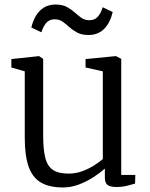

<svg xmlns="http://www.w3.org/2000/svg" viewBox="-20 -814 662 845"><path d="M491.5 9Q467.5 9 454.5 0.8Q441.5 -7.5 441.5 -33V-72Q421.5 -54 392 -34.8Q362.5 -15.5 327.8 -2.2Q293 11 257 11Q195.5 11 158.8 -11.5Q122 -34 105.5 -82Q89 -130 89 -206V-500L30 -517V-554L151 -567H152L170 -555V-218Q170 -158.5 178.8 -121.5Q187.5 -84.5 211.5 -67.2Q235.5 -50 282 -50Q313.5 -50 342 -60.5Q370.5 -71 393.8 -85.8Q417 -100.5 432.5 -114V-500L356.5 -517V-554L489.5 -567H490.5L513.5 -555V-44H575.5L574.5 -6Q558 -1.5 538 3.8Q518 9 491.5 9ZM118 -693Q129 -740 155.8 -767Q182.5 -794 225 -794Q254.5 -794 274 -783.5Q293.5 -773 308.5 -759.5Q323.5 -746 338.2 -735.5Q353 -725 373 -725Q397 -725 410.5 -740.5Q424 -756 432 -782L476 -761Q465 -714 438.5 -687Q412 -660 369 -660Q340 -660 320.2 -670.5Q300.5 -681 285.5 -694.5Q270.5 -708 255.8 -718.5Q241 -729 221 -729Q197 -729 183.8 -713.5Q170.5 -698 162 -672Z"/></svg>

Font: Merriweather 7pt Light
Style: Regular
Weight: 300
Designer: Eben Sorkin
Foundry: Eben Sorkin
Version: Version 2.200;gftools[0.9.31]